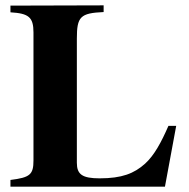

<svg xmlns="http://www.w3.org/2000/svg" viewBox="-20 -697 707 717"><path d="M638 -227H609C582 -165 556 -117 522 -86C481 -49 435 -31 352 -31C287 -31 267 -46 267 -89V-553C267 -635 280 -648 367 -652V-677L19 -676V-651C87 -647 105 -633 105 -576V-98C105 -45 92 -34 19 -25V0H596Z"/></svg>

Font: STIXGeneral
Style: Bold
Weight: 700
Designer: MicroPress Inc., with final additions and corrections provided by Coen Hoffman, Elsevier (retired)
Version: Version 1.1.0